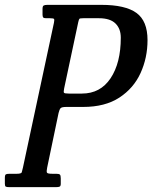

<svg xmlns="http://www.w3.org/2000/svg" viewBox="-80 -770 627 790"><path d="M161 -305 114 -80Q111 -65 113 -60Q115 -55 135 -55H151Q162.5 -55 166.2 -51.8Q170 -48.5 170 -36V-14Q170 -4.5 165.5 -2.2Q161 0 151 0H-42Q-52 0 -56 -2Q-60 -4 -60 -14V-38Q-60 -51 -55.2 -53Q-50.5 -55 -38 -55H-11Q7.5 -55 9.5 -61Q11.5 -67 14.5 -81L142 -676.5Q144.5 -689 142.2 -692Q140 -695 125 -695H110Q100.5 -695 97.8 -698.2Q95 -701.5 95 -710V-733Q95 -744.5 99.5 -747.2Q104 -750 115 -750H337Q435.5 -750 481.2 -717Q527 -684 527 -605Q527 -532.5 498.5 -469.8Q470 -407 411.2 -368.5Q352.5 -330 262 -330H193Q174.5 -330 169.5 -325Q164.5 -320 161 -305ZM203 -385H257Q333 -385 375 -448Q417 -511 417 -615Q417 -652 395 -673.5Q373 -695 327 -695H263Q249.5 -695 247 -692.8Q244.5 -690.5 242 -679L184 -406.5Q181 -392 183.2 -388.5Q185.5 -385 203 -385Z"/></svg>

Font: Besley* Condensed
Style: Italic
Weight: 400
Width: 3
Italic angle: -13°
Designer: Owen Earl
Foundry: indestructible type*
Version: Version 3.000; ttfautohint (v1.8.3)